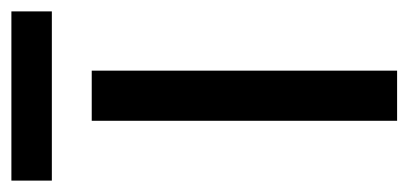

<svg xmlns="http://www.w3.org/2000/svg" viewBox="-230 -507 717 337"><g transform="rotate(-90 128.5 -338.5)"><path d="M173 0H85V-536H173ZM277 -677V-606H-20V-677Z"/></g></svg>

Font: Noto Sans Masaram Gondi
Style: Regular
Weight: 400
Designer: Ek Type & Mukund Gokhale
Foundry: Ek Type
Version: Version 1.004; ttfautohint (v1.8.4.7-5d5b)